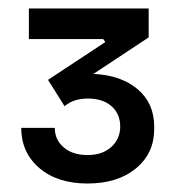

<svg xmlns="http://www.w3.org/2000/svg" viewBox="-20 -842 420 452"><path d="M30 -541H109Q109 -513 130 -495Q151 -477 186 -477Q221 -477 242 -496Q263 -515 263 -544Q263 -574 242.5 -592Q222 -610 187 -610Q153 -610 132 -592L93 -654L228 -743L223 -750H48V-822H330V-754L200 -668Q265 -665 304 -632Q343 -599 343 -544V-538Q343 -481 300 -445.5Q257 -410 186 -410Q115 -410 72.5 -446.5Q30 -483 30 -541Z"/></svg>

Font: Cazoo Sans
Style: Regular
Weight: 400
Designer: Jonathan Barnbrook, Julián Moncada
Foundry: Barnbrook Fonts
Version: Version 2.000;Glyphs 3.3 (3337)